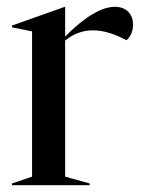

<svg xmlns="http://www.w3.org/2000/svg" viewBox="-20 -543 422 563"><path d="M15 -5 74 -25V-451L15 -463V-468L170 -523H171V-436Q258 -523 317 -523Q341 -523 355.5 -509Q370 -495 370 -471Q370 -442 351 -425Q297 -454 253 -454Q207 -454 171 -424V-25L243 -5V0H15Z"/></svg>

Font: Nyght Serif
Style: Regular
Weight: 400
Designer: Maksym Kobuzan
Version: Version 0.410